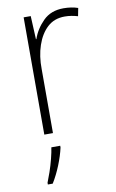

<svg xmlns="http://www.w3.org/2000/svg" viewBox="-86 -651 515 853"><g transform="rotate(-10 171.0 -224.5)"><path d="M263 -604Q299 -604 328 -594L321 -558Q307 -562 292.5 -564.5Q278 -567 262 -567Q215 -567 184 -538.5Q153 -510 136.5 -461.5Q120 -413 121 -354V-66H82V-595H114L119 -490H121Q136 -534 171 -569Q206 -604 263 -604ZM143 3Q135 39 118.5 80Q102 121 81 155H59V147Q66 130 75.5 102.5Q85 75 92.5 45.5Q100 16 103 -5H143Z"/></g></svg>

Font: Noto Sans Malayalam UI SemiCondensed ExtraLight
Style: Regular
Weight: 200
Width: 4
Designer: Jelle Bosma - Monotype Design Team
Foundry: Monotype Imaging Inc.
Version: Version 2.104; ttfautohint (v1.8.4.7-5d5b)